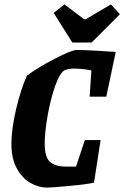

<svg xmlns="http://www.w3.org/2000/svg" viewBox="-20 -847 567 876"><path d="M389 -406 397 -526Q354 -534 318 -534Q294 -534 276 -527Q254 -517 232.5 -457Q211 -397 197.5 -320.5Q184 -244 184 -192Q184 -129 208.5 -108Q233 -87 279 -87H327L367 -208H439L409 -14Q385 -7 299.5 1Q214 9 196 9Q157 9 119.5 -12Q82 -33 57 -78Q32 -123 32 -191Q32 -257 53.5 -349Q75 -441 103 -502Q149 -537 228 -578Q307 -619 330 -619Q358 -619 414 -616Q470 -613 508 -610L465 -406ZM310 -653 225 -788 274 -827 364 -759H371L486 -827L527 -782L398 -653Z"/></svg>

Font: Grenze
Style: Bold Italic
Weight: 700
Italic angle: -10°
Designer: Renata Polastri
Foundry: Omnibus-Type
Version: Version 1.002; ttfautohint (v1.8)